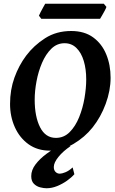

<svg xmlns="http://www.w3.org/2000/svg" viewBox="-20 -797 622 1035"><path d="M576.2 -377.9Q576.2 -309.1 549.8 -237.3Q523.4 -165.5 479 -109.9Q437.5 -57.6 376.2 -21.2Q314.9 15.1 249.5 15.1Q182.1 15.1 134 -19.3Q85.9 -53.7 60.1 -111.1Q34.2 -168.5 34.2 -236.8Q34.2 -313 57.9 -378.7Q81.5 -444.3 121.1 -497.1Q162.1 -551.8 222.9 -590.8Q283.7 -629.9 363.8 -629.9Q435.1 -629.9 482.2 -595.5Q529.3 -561 552.7 -503.9Q576.2 -446.8 576.2 -377.9ZM444.8 -369.1Q444.8 -424.3 431.6 -468.3Q418.5 -512.2 392.3 -538.1Q366.2 -564 328.1 -564Q287.1 -564 256.8 -534.4Q226.6 -504.9 206.5 -458Q186.5 -411.1 176.8 -358.6Q167 -306.2 167 -259.8Q167 -168.5 196 -111.1Q225.1 -53.7 281.2 -53.7Q324.7 -53.7 355.7 -85Q386.7 -116.2 406.5 -165Q426.3 -213.9 435.5 -268.3Q444.8 -322.8 444.8 -369.1ZM553.7 -759.8Q551.8 -752.9 544.7 -739.7Q537.6 -726.6 530.3 -713.9Q522.9 -701.2 519.5 -695.8H202.6L189.9 -712.4Q192.4 -719.2 199 -731.9Q205.6 -744.6 212.9 -757.6Q220.2 -770.5 223.6 -776.9H539.6ZM380.9 142.1Q365.7 159.7 341.3 177Q316.9 194.3 288.1 206.1Q259.3 217.8 231 217.8Q215.8 217.8 196.5 212.9Q177.2 208 162.8 193.8Q148.4 179.7 148.4 152.3Q148.4 119.6 171.6 89.1Q194.8 58.6 230.2 32.5Q265.6 6.3 301.8 -12.2L360.4 -9.3Q320.3 17.6 295.2 48.6Q270 79.6 270 103.5Q270 120.1 279.3 129.6Q288.6 139.2 302.7 139.2Q313.5 139.2 332.5 131.6Q351.6 124 371.6 105.5Z"/></svg>

Font: Gentium Book Plus
Style: Bold Italic
Weight: 700
Italic angle: -8°
Designer: Victor Gaultney, Annie Olsen, Iska Routamaa, Becca Hirsbrunner
Foundry: SIL International
Version: Version 6.101